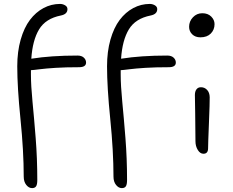

<svg xmlns="http://www.w3.org/2000/svg" viewBox="-20 -780 1200 988"><path d="M145 188Q128.4 188 115.2 171.6Q102.1 155.3 102.1 128.9Q102.1 -2.9 85.4 -167Q68.8 -331.1 68.8 -439Q68.8 -514.6 86.4 -576.2Q104 -637.7 134 -677.5Q164.1 -717.3 203.9 -738.5Q243.7 -759.8 289.1 -759.8Q302.7 -759.8 314.9 -752.7Q327.1 -745.6 327.1 -732.9Q327.1 -707 293 -700.2Q214.8 -684.6 181.2 -628.9Q147.5 -573.2 141.1 -478H142.1Q242.7 -494.1 378.9 -494.1Q399.9 -494.1 411.4 -483.4Q422.9 -472.7 422.9 -458Q422.9 -434.1 386.2 -434.1Q317.4 -434.1 266.6 -430.9Q215.8 -427.7 183.6 -423.6Q151.4 -419.4 139.2 -418.9V-396Q139.2 -339.8 147.2 -257.1Q155.3 -174.3 163.6 -69.3Q171.9 35.6 171.9 146Q171.9 169.9 165.5 179Q159.2 188 145 188ZM606.9 188Q590.3 188 577.1 171.6Q564 155.3 564 128.9Q564 -2.9 547.4 -167Q530.8 -331.1 530.8 -439Q530.8 -514.6 548.3 -576.2Q565.9 -637.7 595.9 -677.5Q626 -717.3 665.8 -738.5Q705.6 -759.8 751 -759.8Q764.6 -759.8 776.9 -752.7Q789.1 -745.6 789.1 -732.9Q789.1 -707 754.9 -700.2Q676.8 -684.6 643.1 -628.9Q609.4 -573.2 603 -478H604Q704.6 -494.1 840.8 -494.1Q861.8 -494.1 873.3 -483.4Q884.8 -472.7 884.8 -458Q884.8 -434.1 848.1 -434.1Q779.3 -434.1 728.5 -430.9Q677.7 -427.7 645.5 -423.6Q613.3 -419.4 601.1 -418.9V-396Q601.1 -339.8 609.1 -257.1Q617.2 -174.3 625.5 -69.3Q633.8 35.6 633.8 146Q633.8 169.9 627.4 179Q621.1 188 606.9 188ZM1011.2 -587.9Q984.9 -587.9 969 -603.5Q953.1 -619.1 953.1 -642.1Q953.1 -670.4 972.9 -691.2Q992.7 -711.9 1021 -711.9Q1049.8 -711.9 1066.9 -694.8Q1084 -677.7 1084 -655.8Q1084 -627 1064.7 -607.4Q1045.4 -587.9 1011.2 -587.9ZM1026.9 11.2Q1009.8 11.2 997.8 -8.3Q985.8 -27.8 985.8 -53.2Q985.8 -127.4 984.4 -196.5Q982.9 -265.6 982.9 -291Q982.9 -309.6 991 -320.3Q999 -331.1 1014.2 -331.1Q1032.7 -331.1 1045.7 -317.4Q1058.6 -303.7 1059.1 -279.8Q1059.6 -254.4 1055.2 -147.5Q1050.8 -40.5 1050.8 -17.1Q1050.8 11.2 1026.9 11.2Z"/></svg>

Font: Shantell Sans Irregular
Style: Regular
Weight: 300
Designer: Stephen Nixon, Anya Danilova, Shantell Martin
Foundry: Arrow Type
Version: Version 1.006;[9816181b4]